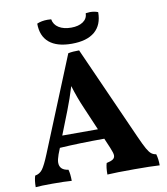

<svg xmlns="http://www.w3.org/2000/svg" viewBox="-94 -953 899 1034"><g transform="rotate(-10 355.5 -436.0)"><path d="M695 3Q647 0 557 0Q454 0 409 3Q409 -37 416 -59Q440 -64 451 -71.5Q462 -79 462 -93Q462 -105 449 -136L426 -190Q293 -190 182 -183L169 -150Q159 -122 159 -106Q159 -65 207 -59Q214 -35 214 3Q180 0 107 0Q45 0 17 3Q17 -34 25 -59Q50 -63 65.5 -83.5Q81 -104 105 -163L315 -677Q329 -680 343.5 -681Q358 -682 375 -682L604 -169Q625 -122 637.5 -100Q650 -78 661 -69.5Q672 -61 687 -59Q695 -32 695 3ZM401 -246 347 -372Q321 -431 300 -500Q280 -434 256 -373L206 -246ZM343 -724Q262 -724 220 -759.5Q178 -795 178 -863Q203 -874 236 -874Q250 -874 256 -873Q261 -843 287.5 -826.5Q314 -810 355 -810Q395 -810 419.5 -826.5Q444 -843 445 -873Q461 -875 468 -875Q493 -875 512 -867Q512 -797 469 -760.5Q426 -724 343 -724Z"/></g></svg>

Font: Vollkorn SC
Style: Bold
Weight: 700
Designer: Friedrich Althausen
Foundry: Friedrich Althausen
Version: Version 4.015